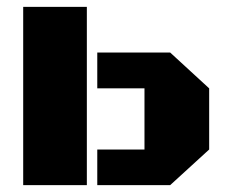

<svg xmlns="http://www.w3.org/2000/svg" viewBox="-20 -538 658 558"><path d="M47.4 -518.1H232.4V0H47.4ZM262.7 -103.5H399.9V-281.2H262.7V-385.3H474.6L587.9 -281.2V-103.5L474.6 0H262.7Z"/></svg>

Font: Black Ops One [rus by aLiNcE]
Style: Regular
Weight: 400
Designer: James Grieshaber
Foundry: James Grieshaber
Version: Version 1.002;May 25, 2024;FontCreator 13.0.0.2680 64-bit